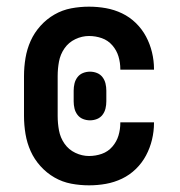

<svg xmlns="http://www.w3.org/2000/svg" viewBox="-20 -548 540 576"><path d="M247 8Q220 8 193.5 3Q167 -2 143.5 -15.5Q120 -29 101.5 -49.5Q83 -70 72 -94.5Q61 -119 56.5 -146Q52 -173 52 -200V-320Q52 -347 56.5 -374Q61 -401 72 -425.5Q83 -450 101.5 -470.5Q120 -491 143.5 -504.5Q167 -518 193.5 -523Q220 -528 247 -528Q273 -528 298 -523.5Q323 -519 346 -508Q369 -497 387.5 -479Q406 -461 418 -438.5Q430 -416 436 -391Q442 -366 442 -341V-339H341V-340Q341 -360 335.5 -378.5Q330 -397 317 -412Q304 -427 285.5 -433.5Q267 -440 247 -440Q226 -440 206 -430.5Q186 -421 173.5 -403Q161 -385 157 -363.5Q153 -342 153 -320V-200Q153 -178 157 -156.5Q161 -135 173.5 -117Q186 -99 206 -89.5Q226 -80 247 -80Q267 -80 285.5 -86.5Q304 -93 317 -108Q330 -123 335.5 -141.5Q341 -160 341 -180V-181H442V-179Q442 -154 436 -129Q430 -104 418 -81.5Q406 -59 387.5 -41Q369 -23 346 -12Q323 -1 298 3.5Q273 8 247 8ZM250 -187Q239 -187 229 -191Q219 -195 212.5 -203.5Q206 -212 203.5 -222.5Q201 -233 201 -244V-276Q201 -287 203.5 -297.5Q206 -308 212.5 -316.5Q219 -325 229 -329Q239 -333 250 -333Q261 -333 271 -329Q281 -325 287.5 -316.5Q294 -308 296.5 -297.5Q299 -287 299 -276V-244Q299 -233 296.5 -222.5Q294 -212 287.5 -203.5Q281 -195 271 -191Q261 -187 250 -187Z"/></svg>

Font: Iosevka Curly Semibold
Style: Regular
Weight: 600
Monospace: yes
Designer: Belleve Invis
Foundry: Belleve Invis
Version: Version 22.1.2; ttfautohint (v1.8.4)